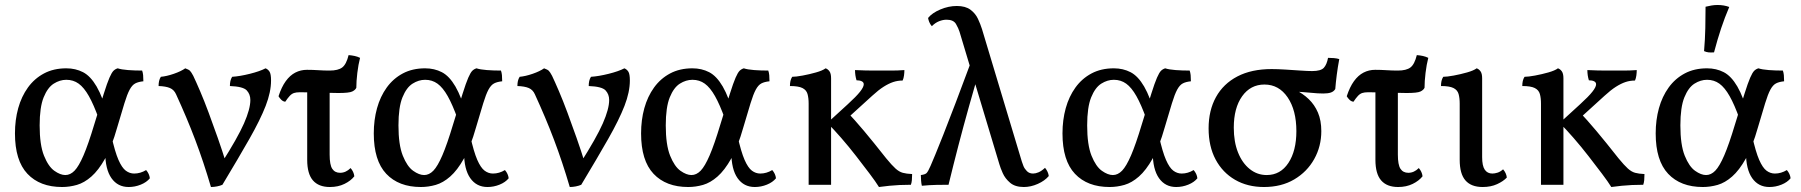

<svg xmlns="http://www.w3.org/2000/svg" viewBox="-20 -741 7221 770"><path d="M229 9Q140 9 90 -44Q40 -97 40 -206Q40 -260 53 -307Q66 -354 92 -390Q118 -426 156.5 -446.5Q195 -467 246 -467Q283 -467 313 -451.5Q343 -436 367.5 -394Q392 -352 415 -271L376 -265Q356 -321 336.5 -355.5Q317 -390 295.5 -405.5Q274 -421 246 -421Q220 -421 195.5 -405.5Q171 -390 155 -350.5Q139 -311 139 -238Q139 -160 156.5 -116.5Q174 -73 198 -56Q222 -39 242 -39Q262 -39 279 -56.5Q296 -74 315 -118Q334 -162 358 -242Q382 -320 396 -364.5Q410 -409 419 -429.5Q428 -450 435 -457Q442 -464 452 -467Q467 -462 493.5 -460Q520 -458 550 -458Q553 -450 554 -439.5Q555 -429 555 -415Q535 -413 522.5 -406.5Q510 -400 500 -381.5Q490 -363 479 -327Q468 -291 450 -230Q428 -152 401.5 -105Q375 -58 346.5 -33Q318 -8 288.5 0.5Q259 9 229 9ZM496 9Q452 9 427 -26.5Q402 -62 402 -130L427 -195Q441 -132 455 -100Q469 -68 484.5 -56.5Q500 -45 518 -45Q543 -45 566 -59Q579 -44 581 -26Q568 -10 544.5 -0.5Q521 9 496 9Z M826 9Q811 -42 795.5 -88.5Q780 -135 763 -180Q746 -225 727 -270Q708 -315 686 -363Q678 -381 661.5 -388Q645 -395 616 -396Q616 -407 618 -416Q620 -425 625 -433Q648 -435 677 -445Q706 -455 723 -467Q737 -462 742 -457Q747 -452 755 -437Q766 -414 782.5 -375.5Q799 -337 817 -288.5Q835 -240 853.5 -187.5Q872 -135 887 -86H868Q933 -188 958.5 -246Q984 -304 984 -340Q984 -363 969.5 -378.5Q955 -394 902 -396Q902 -407 904 -416Q906 -425 911 -433Q942 -435 982 -445Q1022 -455 1045 -467Q1055 -463 1061 -453.5Q1067 -444 1067 -418Q1067 -372 1045.5 -316.5Q1024 -261 980.5 -184.5Q937 -108 872 0Q863 4 850.5 6.5Q838 9 826 9Z M1124 -333Q1115 -334 1108 -341Q1101 -348 1097 -355Q1109 -392 1126 -415.5Q1143 -439 1164.5 -450Q1186 -461 1211 -461Q1234 -461 1256.5 -459.5Q1279 -458 1302 -458Q1336 -458 1352.5 -470.5Q1369 -483 1378 -520Q1391 -519 1402.5 -516.5Q1414 -514 1424 -509Q1417 -482 1413 -448.5Q1409 -415 1409 -389Q1405 -380 1392.5 -374Q1380 -368 1337 -368Q1312 -368 1284 -369Q1256 -370 1230 -370.5Q1204 -371 1182 -371Q1168 -371 1159 -368Q1150 -365 1142 -356.5Q1134 -348 1124 -333ZM1303 9Q1258 9 1235 -17.5Q1212 -44 1212 -100V-391H1302V-121Q1302 -80 1312.5 -64Q1323 -48 1344 -48Q1367 -48 1386 -67Q1399 -52 1401 -34Q1387 -16 1361.5 -3.5Q1336 9 1303 9Z M1668 9Q1579 9 1529 -44Q1479 -97 1479 -206Q1479 -260 1492 -307Q1505 -354 1531 -390Q1557 -426 1595.5 -446.5Q1634 -467 1685 -467Q1722 -467 1752 -451.5Q1782 -436 1806.5 -394Q1831 -352 1854 -271L1815 -265Q1795 -321 1775.5 -355.5Q1756 -390 1734.5 -405.5Q1713 -421 1685 -421Q1659 -421 1634.5 -405.5Q1610 -390 1594 -350.5Q1578 -311 1578 -238Q1578 -160 1595.5 -116.5Q1613 -73 1637 -56Q1661 -39 1681 -39Q1701 -39 1718 -56.5Q1735 -74 1754 -118Q1773 -162 1797 -242Q1821 -320 1835 -364.5Q1849 -409 1858 -429.5Q1867 -450 1874 -457Q1881 -464 1891 -467Q1906 -462 1932.5 -460Q1959 -458 1989 -458Q1992 -450 1993 -439.5Q1994 -429 1994 -415Q1974 -413 1961.5 -406.5Q1949 -400 1939 -381.5Q1929 -363 1918 -327Q1907 -291 1889 -230Q1867 -152 1840.5 -105Q1814 -58 1785.5 -33Q1757 -8 1727.5 0.5Q1698 9 1668 9ZM1935 9Q1891 9 1866 -26.5Q1841 -62 1841 -130L1866 -195Q1880 -132 1894 -100Q1908 -68 1923.5 -56.5Q1939 -45 1957 -45Q1982 -45 2005 -59Q2018 -44 2020 -26Q2007 -10 1983.5 -0.5Q1960 9 1935 9Z M2265 9Q2250 -42 2234.5 -88.5Q2219 -135 2202 -180Q2185 -225 2166 -270Q2147 -315 2125 -363Q2117 -381 2100.5 -388Q2084 -395 2055 -396Q2055 -407 2057 -416Q2059 -425 2064 -433Q2087 -435 2116 -445Q2145 -455 2162 -467Q2176 -462 2181 -457Q2186 -452 2194 -437Q2205 -414 2221.5 -375.5Q2238 -337 2256 -288.5Q2274 -240 2292.5 -187.5Q2311 -135 2326 -86H2307Q2372 -188 2397.5 -246Q2423 -304 2423 -340Q2423 -363 2408.5 -378.5Q2394 -394 2341 -396Q2341 -407 2343 -416Q2345 -425 2350 -433Q2381 -435 2421 -445Q2461 -455 2484 -467Q2494 -463 2500 -453.5Q2506 -444 2506 -418Q2506 -372 2484.5 -316.5Q2463 -261 2419.5 -184.5Q2376 -108 2311 0Q2302 4 2289.5 6.5Q2277 9 2265 9Z M2740 9Q2651 9 2601 -44Q2551 -97 2551 -206Q2551 -260 2564 -307Q2577 -354 2603 -390Q2629 -426 2667.5 -446.5Q2706 -467 2757 -467Q2794 -467 2824 -451.5Q2854 -436 2878.5 -394Q2903 -352 2926 -271L2887 -265Q2867 -321 2847.5 -355.5Q2828 -390 2806.5 -405.5Q2785 -421 2757 -421Q2731 -421 2706.5 -405.5Q2682 -390 2666 -350.5Q2650 -311 2650 -238Q2650 -160 2667.5 -116.5Q2685 -73 2709 -56Q2733 -39 2753 -39Q2773 -39 2790 -56.5Q2807 -74 2826 -118Q2845 -162 2869 -242Q2893 -320 2907 -364.5Q2921 -409 2930 -429.5Q2939 -450 2946 -457Q2953 -464 2963 -467Q2978 -462 3004.5 -460Q3031 -458 3061 -458Q3064 -450 3065 -439.5Q3066 -429 3066 -415Q3046 -413 3033.5 -406.5Q3021 -400 3011 -381.5Q3001 -363 2990 -327Q2979 -291 2961 -230Q2939 -152 2912.5 -105Q2886 -58 2857.5 -33Q2829 -8 2799.5 0.5Q2770 9 2740 9ZM3007 9Q2963 9 2938 -26.5Q2913 -62 2913 -130L2938 -195Q2952 -132 2966 -100Q2980 -68 2995.5 -56.5Q3011 -45 3029 -45Q3054 -45 3077 -59Q3090 -44 3092 -26Q3079 -10 3055.5 -0.5Q3032 9 3007 9Z M3607 -460Q3607 -450 3605.5 -438.5Q3604 -427 3600 -418Q3580 -418 3562 -412Q3544 -406 3523.5 -393Q3503 -380 3478 -357L3368 -257L3373 -297Q3408 -260 3445 -216Q3482 -172 3534 -106Q3557 -78 3571.5 -65Q3586 -52 3600.5 -48Q3615 -44 3638 -43Q3638 -29 3637 -18.5Q3636 -8 3633 0Q3609 0 3588 1Q3567 2 3547 4Q3527 6 3505 9Q3492 -12 3467.5 -44.5Q3443 -77 3413.5 -115Q3384 -153 3353.5 -188Q3323 -223 3298 -248L3380 -323Q3414 -354 3429 -373Q3444 -392 3444 -403Q3444 -411 3436 -415Q3428 -419 3415 -419Q3412 -429 3410.5 -439Q3409 -449 3409 -460Q3430 -459 3449 -458.5Q3468 -458 3484 -458Q3500 -458 3513 -458Q3530 -458 3555 -458Q3580 -458 3607 -460ZM3313 -295V0H3223V-295ZM3291 -467Q3300 -464 3306.5 -455Q3313 -446 3313 -427V-288H3223V-325Q3223 -348 3218.5 -364Q3214 -380 3198 -388Q3182 -396 3148 -396Q3148 -407 3150 -416Q3152 -425 3157 -433Q3172 -433 3199 -438Q3226 -443 3252.5 -450.5Q3279 -458 3291 -467Z M4086 9Q4051 9 4031 -8Q4011 -25 4001.5 -46.5Q3992 -68 3988 -82L3828 -614Q3824 -627 3814 -644.5Q3804 -662 3776 -662Q3762 -662 3746.5 -656Q3731 -650 3717 -636Q3710 -644 3706.5 -653Q3703 -662 3702 -669Q3718 -689 3751 -703Q3784 -717 3817 -717Q3852 -717 3872 -702Q3892 -687 3902 -665.5Q3912 -644 3918 -625L4078 -93Q4080 -86 4084.5 -75Q4089 -64 4098.5 -54.5Q4108 -45 4123 -45Q4133 -45 4145 -50Q4157 -55 4171 -68Q4184 -52 4186 -35Q4170 -16 4142 -3.5Q4114 9 4086 9ZM3677 4Q3675 -4 3674 -16Q3673 -28 3673 -39Q3690 -41 3696 -47Q3702 -53 3712 -76Q3719 -92 3731 -121Q3743 -150 3763 -200.5Q3783 -251 3812.5 -328.5Q3842 -406 3884 -519L3919 -500Q3889 -396 3866 -314Q3843 -232 3823.5 -157Q3804 -82 3784 0Q3763 0 3735.5 0.5Q3708 1 3677 4Z M4430 9Q4341 9 4291 -44Q4241 -97 4241 -206Q4241 -260 4254 -307Q4267 -354 4293 -390Q4319 -426 4357.5 -446.5Q4396 -467 4447 -467Q4484 -467 4514 -451.5Q4544 -436 4568.5 -394Q4593 -352 4616 -271L4577 -265Q4557 -321 4537.5 -355.5Q4518 -390 4496.5 -405.5Q4475 -421 4447 -421Q4421 -421 4396.5 -405.5Q4372 -390 4356 -350.5Q4340 -311 4340 -238Q4340 -160 4357.5 -116.5Q4375 -73 4399 -56Q4423 -39 4443 -39Q4463 -39 4480 -56.5Q4497 -74 4516 -118Q4535 -162 4559 -242Q4583 -320 4597 -364.5Q4611 -409 4620 -429.5Q4629 -450 4636 -457Q4643 -464 4653 -467Q4668 -462 4694.5 -460Q4721 -458 4751 -458Q4754 -450 4755 -439.5Q4756 -429 4756 -415Q4736 -413 4723.5 -406.5Q4711 -400 4701 -381.5Q4691 -363 4680 -327Q4669 -291 4651 -230Q4629 -152 4602.5 -105Q4576 -58 4547.5 -33Q4519 -8 4489.5 0.5Q4460 9 4430 9ZM4697 9Q4653 9 4628 -26.5Q4603 -62 4603 -130L4628 -195Q4642 -132 4656 -100Q4670 -68 4685.5 -56.5Q4701 -45 4719 -45Q4744 -45 4767 -59Q4780 -44 4782 -26Q4769 -10 4745.5 -0.5Q4722 9 4697 9Z M5049 9Q4983 9 4933 -20Q4883 -49 4855 -101.5Q4827 -154 4827 -226Q4827 -298 4856.5 -351.5Q4886 -405 4942.5 -434.5Q4999 -464 5080 -464Q5103 -464 5135 -462Q5167 -460 5196 -458Q5225 -456 5242 -456Q5277 -456 5289 -469Q5301 -482 5306 -509Q5317 -509 5329.5 -508Q5342 -507 5351 -504Q5345 -472 5341 -441Q5337 -410 5335 -384Q5329 -374 5317.5 -370Q5306 -366 5287 -366Q5266 -366 5236.5 -369Q5207 -372 5167 -374L5174 -381Q5205 -366 5228.5 -343.5Q5252 -321 5265.5 -289.5Q5279 -258 5279 -215Q5279 -154 5250.5 -103Q5222 -52 5170.5 -21.5Q5119 9 5049 9ZM5060 -39Q5115 -39 5147 -87.5Q5179 -136 5179 -215Q5179 -299 5144 -350.5Q5109 -402 5051 -402Q4995 -402 4961.5 -355Q4928 -308 4928 -229Q4928 -172 4945 -129.5Q4962 -87 4992 -63Q5022 -39 5060 -39Z M5408 -333Q5399 -334 5392 -341Q5385 -348 5381 -355Q5393 -392 5410 -415.5Q5427 -439 5448.5 -450Q5470 -461 5495 -461Q5518 -461 5540.5 -459.5Q5563 -458 5586 -458Q5620 -458 5636.5 -470.5Q5653 -483 5662 -520Q5675 -519 5686.5 -516.5Q5698 -514 5708 -509Q5701 -482 5697 -448.5Q5693 -415 5693 -389Q5689 -380 5676.5 -374Q5664 -368 5621 -368Q5596 -368 5568 -369Q5540 -370 5514 -370.5Q5488 -371 5466 -371Q5452 -371 5443 -368Q5434 -365 5426 -356.5Q5418 -348 5408 -333ZM5587 9Q5542 9 5519 -17.5Q5496 -44 5496 -100V-391H5586V-121Q5586 -80 5596.5 -64Q5607 -48 5628 -48Q5651 -48 5670 -67Q5683 -52 5685 -34Q5671 -16 5645.5 -3.5Q5620 9 5587 9Z M5926 9Q5880 9 5857 -17.5Q5834 -44 5834 -100V-325Q5834 -348 5829.5 -364Q5825 -380 5809 -388Q5793 -396 5759 -396Q5759 -407 5761 -416Q5763 -425 5768 -433Q5783 -433 5810 -438Q5837 -443 5863.5 -450.5Q5890 -458 5902 -467Q5911 -464 5917.5 -455Q5924 -446 5924 -427V-111Q5924 -76 5934.5 -60.5Q5945 -45 5965 -45Q5974 -45 5985.5 -48.5Q5997 -52 6008 -62Q6021 -47 6023 -29Q6009 -14 5984 -2.5Q5959 9 5926 9Z M6544 -460Q6544 -450 6542.5 -438.5Q6541 -427 6537 -418Q6517 -418 6499 -412Q6481 -406 6460.5 -393Q6440 -380 6415 -357L6305 -257L6310 -297Q6345 -260 6382 -216Q6419 -172 6471 -106Q6494 -78 6508.5 -65Q6523 -52 6537.5 -48Q6552 -44 6575 -43Q6575 -29 6574 -18.5Q6573 -8 6570 0Q6546 0 6525 1Q6504 2 6484 4Q6464 6 6442 9Q6429 -12 6404.5 -44.5Q6380 -77 6350.5 -115Q6321 -153 6290.5 -188Q6260 -223 6235 -248L6317 -323Q6351 -354 6366 -373Q6381 -392 6381 -403Q6381 -411 6373 -415Q6365 -419 6352 -419Q6349 -429 6347.5 -439Q6346 -449 6346 -460Q6367 -459 6386 -458.5Q6405 -458 6421 -458Q6437 -458 6450 -458Q6467 -458 6492 -458Q6517 -458 6544 -460ZM6250 -295V0H6160V-295ZM6228 -467Q6237 -464 6243.5 -455Q6250 -446 6250 -427V-288H6160V-325Q6160 -348 6155.5 -364Q6151 -380 6135 -388Q6119 -396 6085 -396Q6085 -407 6087 -416Q6089 -425 6094 -433Q6109 -433 6136 -438Q6163 -443 6189.5 -450.5Q6216 -458 6228 -467Z M6809 9Q6720 9 6670 -44Q6620 -97 6620 -206Q6620 -260 6633 -307Q6646 -354 6672 -390Q6698 -426 6736.5 -446.5Q6775 -467 6826 -467Q6863 -467 6893 -451.5Q6923 -436 6947.5 -394Q6972 -352 6995 -271L6956 -265Q6936 -321 6916.5 -355.5Q6897 -390 6875.5 -405.5Q6854 -421 6826 -421Q6800 -421 6775.5 -405.5Q6751 -390 6735 -350.5Q6719 -311 6719 -238Q6719 -160 6736.5 -116.5Q6754 -73 6778 -56Q6802 -39 6822 -39Q6842 -39 6859 -56.5Q6876 -74 6895 -118Q6914 -162 6938 -242Q6962 -320 6976 -364.5Q6990 -409 6999 -429.5Q7008 -450 7015 -457Q7022 -464 7032 -467Q7047 -462 7073.5 -460Q7100 -458 7130 -458Q7133 -450 7134 -439.5Q7135 -429 7135 -415Q7115 -413 7102.5 -406.5Q7090 -400 7080 -381.5Q7070 -363 7059 -327Q7048 -291 7030 -230Q7008 -152 6981.5 -105Q6955 -58 6926.5 -33Q6898 -8 6868.5 0.5Q6839 9 6809 9ZM7076 9Q7032 9 7007 -26.5Q6982 -62 6982 -130L7007 -195Q7021 -132 7035 -100Q7049 -68 7064.5 -56.5Q7080 -45 7098 -45Q7123 -45 7146 -59Q7159 -44 7161 -26Q7148 -10 7124.5 -0.5Q7101 9 7076 9ZM6854 -531Q6841 -530 6832 -531Q6823 -532 6814 -536Q6818 -583 6819 -628Q6820 -673 6820 -714Q6832 -717 6844 -719Q6856 -721 6868 -721Q6894 -721 6915 -713Q6897 -671 6882.5 -627.5Q6868 -584 6854 -531Z"/></svg>

Font: Vollkorn
Style: Regular
Weight: 400
Designer: Friedrich Althausen
Foundry: Friedrich Althausen
Version: Version 4.104